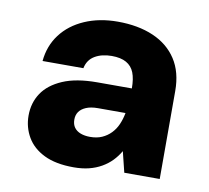

<svg xmlns="http://www.w3.org/2000/svg" viewBox="-64 -584 725 667"><g transform="rotate(10 298.5 -250.5)"><path d="M236 12Q173 12 132 -8Q91 -28 71 -62.5Q51 -97 51 -138Q51 -183 74 -217.5Q97 -252 144.5 -272.5Q192 -293 266 -293H388Q388 -327 379.5 -348.5Q371 -370 351.5 -381Q332 -392 300 -392Q265 -392 240.5 -377.5Q216 -363 210 -333H66Q71 -387 101.5 -427.5Q132 -468 183.5 -490.5Q235 -513 300 -513Q372 -513 425.5 -490Q479 -467 508.5 -422Q538 -377 538 -310V0H413L395 -73Q384 -54 369 -38.5Q354 -23 334 -11.5Q314 0 290 6Q266 12 236 12ZM274 -102Q298 -102 316 -110Q334 -118 347.5 -132Q361 -146 369 -164.5Q377 -183 381 -204V-205H284Q259 -205 242.5 -198Q226 -191 218 -179.5Q210 -168 210 -152Q210 -135 218 -124Q226 -113 240.5 -107.5Q255 -102 274 -102Z"/></g></svg>

Font: DM Sans 17pt Black
Style: Regular
Weight: 900
Version: Version 4.004;gftools[0.9.30]